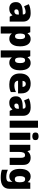

<svg xmlns="http://www.w3.org/2000/svg" viewBox="2028 -2844 1056 5151"><g transform="rotate(90 2555.5 -268.0)"><path d="M336 -563Q441 -563 500 -511Q559 -459 559 -363V0H427L390 -73H386Q363 -44 338.5 -25.5Q314 -7 282 1.5Q250 10 204 10Q132 10 84 -34Q36 -78 36 -169Q36 -258 97.5 -301Q159 -344 276 -349L368 -352V-360Q368 -397 350 -412.5Q332 -428 301 -428Q268 -428 228 -416.5Q188 -405 147 -387L92 -513Q140 -538 200.5 -550.5Q261 -563 336 -563ZM325 -245Q273 -243 251.5 -226.5Q230 -210 230 -180Q230 -152 245 -138.5Q260 -125 285 -125Q320 -125 344.5 -147Q369 -169 369 -204V-247Z M1027 -563Q1119 -563 1171 -489.5Q1223 -416 1223 -278Q1223 -184 1196.5 -119.5Q1170 -55 1124.5 -22.5Q1079 10 1021 10Q963 10 930.5 -11Q898 -32 880 -54H874Q876 -35 878 -13Q880 9 880 38V240H689V-553H844L871 -483H880Q900 -515 934.5 -539Q969 -563 1027 -563ZM955 -413Q913 -413 897.5 -383Q882 -353 880 -294V-279Q880 -213 896 -178.5Q912 -144 956 -144Q992 -144 1010.5 -175.5Q1029 -207 1029 -280Q1029 -353 1010 -383Q991 -413 955 -413Z M1670 -563Q1762 -563 1814 -489.5Q1866 -416 1866 -278Q1866 -184 1839.5 -119.5Q1813 -55 1767.5 -22.5Q1722 10 1664 10Q1606 10 1573.5 -11Q1541 -32 1523 -54H1517Q1519 -35 1521 -13Q1523 9 1523 38V240H1332V-553H1487L1514 -483H1523Q1543 -515 1577.5 -539Q1612 -563 1670 -563ZM1598 -413Q1556 -413 1540.5 -383Q1525 -353 1523 -294V-279Q1523 -213 1539 -178.5Q1555 -144 1599 -144Q1635 -144 1653.5 -175.5Q1672 -207 1672 -280Q1672 -353 1653 -383Q1634 -413 1598 -413Z M2224 -563Q2345 -563 2415 -500Q2485 -437 2485 -310V-225H2144Q2146 -182 2176.5 -154Q2207 -126 2265 -126Q2317 -126 2360 -136Q2403 -146 2449 -168V-31Q2409 -10 2361.5 0Q2314 10 2242 10Q2158 10 2092.5 -19.5Q2027 -49 1989 -112Q1951 -175 1951 -273Q1951 -373 1985.5 -437Q2020 -501 2081.5 -532Q2143 -563 2224 -563ZM2231 -433Q2197 -433 2174.5 -412Q2152 -391 2148 -345H2312Q2311 -382 2290.5 -407.5Q2270 -433 2231 -433Z M2863 -563Q2968 -563 3027 -511Q3086 -459 3086 -363V0H2954L2917 -73H2913Q2890 -44 2865.5 -25.5Q2841 -7 2809 1.5Q2777 10 2731 10Q2659 10 2611 -34Q2563 -78 2563 -169Q2563 -258 2624.5 -301Q2686 -344 2803 -349L2895 -352V-360Q2895 -397 2877 -412.5Q2859 -428 2828 -428Q2795 -428 2755 -416.5Q2715 -405 2674 -387L2619 -513Q2667 -538 2727.5 -550.5Q2788 -563 2863 -563ZM2852 -245Q2800 -243 2778.5 -226.5Q2757 -210 2757 -180Q2757 -152 2772 -138.5Q2787 -125 2812 -125Q2847 -125 2871.5 -147Q2896 -169 2896 -204V-247Z M3407 0H3216V-760H3407Z M3636 -776Q3677 -776 3707.5 -759Q3738 -742 3738 -691Q3738 -642 3707.5 -624.5Q3677 -607 3636 -607Q3594 -607 3564.5 -624.5Q3535 -642 3535 -691Q3535 -742 3564.5 -759Q3594 -776 3636 -776ZM3731 -553V0H3540V-553Z M4210 -563Q4296 -563 4350 -515Q4404 -467 4404 -360V0H4213V-302Q4213 -357 4197 -385Q4181 -413 4146 -413Q4092 -413 4073.5 -369Q4055 -325 4055 -242V0H3864V-553H4008L4034 -480H4041Q4067 -519 4109.5 -541Q4152 -563 4210 -563Z M4711 -563Q4769 -563 4804.5 -540.5Q4840 -518 4862 -485H4866L4880 -553H5045V1Q5045 118 4972.5 179Q4900 240 4750 240Q4683 240 4632 233Q4581 226 4534 208V49Q4584 70 4629 80.5Q4674 91 4739 91Q4854 91 4854 9V-1Q4854 -30 4860 -70H4854Q4835 -37 4800 -13.5Q4765 10 4708 10Q4620 10 4565 -63Q4510 -136 4510 -276Q4510 -416 4566 -489.5Q4622 -563 4711 -563ZM4783 -415Q4704 -415 4704 -273Q4704 -201 4724 -169.5Q4744 -138 4786 -138Q4833 -138 4851 -167.5Q4869 -197 4869 -256V-279Q4869 -344 4851.5 -379.5Q4834 -415 4783 -415Z"/></g></svg>

Font: Noto Sans Gujarati UI Black
Style: Regular
Weight: 900
Designer: Jelle Bosma - Monotype Design Team, Universal Thirst
Foundry: Monotype Imaging Inc.
Version: Version 2.106; ttfautohint (v1.8.4.7-5d5b)